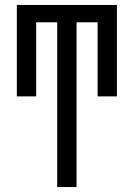

<svg xmlns="http://www.w3.org/2000/svg" viewBox="-20 -540 540 775"><path d="M211 215V-450H126V-151H48V-520H452V-151H374V-450H289V215Z"/></svg>

Font: Iosevka Curly Slab
Style: Regular
Weight: 400
Monospace: yes
Designer: Belleve Invis
Foundry: Belleve Invis
Version: Version 22.1.2; ttfautohint (v1.8.4)